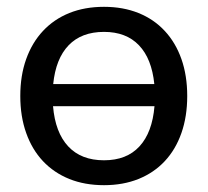

<svg xmlns="http://www.w3.org/2000/svg" viewBox="-20 -536 609 563"><path d="M135.5 -224.5Q142 -147.5 180 -106.8Q218 -66 285 -66Q351.5 -66 389 -106.8Q426.5 -147.5 433 -224.5ZM432.5 -289.5Q425 -364 387.5 -403.2Q350 -442.5 285 -442.5Q219 -442.5 181.2 -403.2Q143.5 -364 136 -289.5ZM285 -516Q341 -516 386.2 -497.8Q431.5 -479.5 463.2 -445.2Q495 -411 512 -362.8Q529 -314.5 529 -254.5Q529 -194.5 512 -146Q495 -97.5 463.2 -63.5Q431.5 -29.5 386.2 -11.2Q341 7 285 7Q228.5 7 183.2 -11.2Q138 -29.5 106 -63.5Q74 -97.5 56.8 -146Q39.5 -194.5 39.5 -254.5Q39.5 -314.5 56.8 -362.8Q74 -411 106 -445.2Q138 -479.5 183.2 -497.8Q228.5 -516 285 -516Z"/></svg>

Font: Lato 2
Style: Regular
Weight: 500
Designer: Lukasz Dziedzic with Adam Twardoch and Botio Nikoltchev
Foundry: tyPoland Lukasz Dziedzic
Version: Version 2.015; 2015-08-06; http://www.latofonts.com/